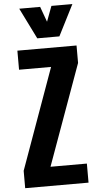

<svg xmlns="http://www.w3.org/2000/svg" viewBox="-71 -1185 628 1225"><g transform="rotate(-5 243.5 -572.0)"><path d="M39.1 0V-111.3L271 -756.3H65.9V-878.4H444.8V-766.6L211.9 -122.1H444.8V0ZM199.2 -945.8 101.1 -1144H234.9L270.5 -1045.9L307.1 -1144H441.4L340.8 -945.8Z"/></g></svg>

Font: Oswald-Bold
Style: Bold
Weight: 700
Designer: vernon adams
Foundry: vernon adams
Version: Version 2.002; ttfautohint (v0.92.18-e454-dirty) -l 8 -r 50 